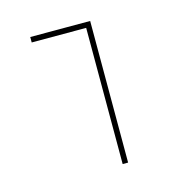

<svg xmlns="http://www.w3.org/2000/svg" viewBox="-83 -600 667 681"><g transform="rotate(-15 250.0 -260.0)"><path d="M286 0V-500H86V-520H306V0Z"/></g></svg>

Font: M PLUS Code Latin Thin
Style: Regular
Weight: 250
Designer: Coji Morishita
Foundry: UNDERFOREST DESIGN
Version: Version 1.002; ttfautohint (v1.8.3)